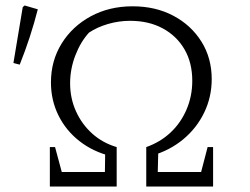

<svg xmlns="http://www.w3.org/2000/svg" viewBox="-20 -681 912 701"><path d="M385 -111Q320 -127 270.5 -165.5Q221 -204 193.5 -259.5Q166 -315 166 -380Q166 -459 205 -522Q244 -585 311.5 -621.5Q379 -658 464 -658Q548 -658 613 -623.5Q678 -589 715.5 -529Q753 -469 753 -392Q753 -327 725.5 -270Q698 -213 648.5 -172Q599 -131 532 -112L514 -144Q565 -162 602.5 -197Q640 -232 661 -281Q682 -330 682 -386Q682 -452 653.5 -501Q625 -550 574 -577.5Q523 -605 455 -605Q414 -605 374.5 -593.5Q335 -582 305 -562Q274 -528 255 -478.5Q236 -429 236 -377Q236 -322 257.5 -274.5Q279 -227 317 -193Q355 -159 406 -144ZM162 0V-144H181L212 -29L186 -53H363L364 -124L406 -144V0ZM514 0V-144L558 -134L556 -53H733L708 -29L738 -144H758V0ZM52 -445 29 -451 63 -655 70 -661 118 -647Q105 -596 88.5 -545.5Q72 -495 52 -445Z"/></svg>

Font: Piazzolla 24pt Light
Style: Regular
Weight: 300
Designer: Juan Pablo del Peral
Foundry: Huerta Tipografica
Version: Version 2.005